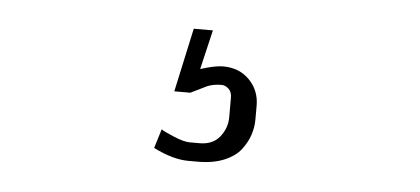

<svg xmlns="http://www.w3.org/2000/svg" viewBox="-30 -48 663 303"><g transform="rotate(5 302.0 104.0)"><path d="M282.2 62.5Q305.2 55.2 317.9 55.2Q343.8 55.2 359.9 71.8Q376 88.4 376 112.3V134.3Q376 146.5 372.1 158.4Q368.2 170.4 359.4 182.1Q350.6 193.8 333 201.2Q315.4 208.5 291.5 208.5H275.9Q252 208.5 220.7 192.9L230 162.6Q234.9 166 250.7 172.6Q266.6 179.2 275.9 179.2H291.5Q312.5 179.2 323.5 165.3Q334.5 151.4 334.5 134.3V103Q334.5 94.2 329.3 89.4Q324.2 84.5 317.9 84.5Q305.7 84.5 295.9 88.4L270 101.1H244.6L266.6 0H296.9Z"/></g></svg>

Font: Resagnicto
Style: Bold
Weight: 700
Version: Version 0.9991